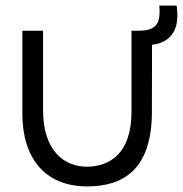

<svg xmlns="http://www.w3.org/2000/svg" viewBox="-20 -650 655 687"><path d="M292.5 17C421.5 17 523.5 -44.5 523.5 -249.5L524 -490C542 -491.5 559 -496.5 574 -506.5C611.5 -532 620 -575.5 612 -630H550C553 -592.5 552.5 -552.5 507.5 -543C492.5 -539.5 476.5 -540.5 462 -540H450.5V-249.5C450.5 -100 371 -54 292 -53.5C213 -53 134 -107 134 -256V-540H60V-243C60 -88 137.5 17 292.5 17Z"/></svg>

Font: Eudonet
Style: Regular
Weight: 400
Designer: Mikhail Sharanda
Foundry: Mikhail Sharanda
Version: Version 4.503;Glyphs 3.1.2 (3151)